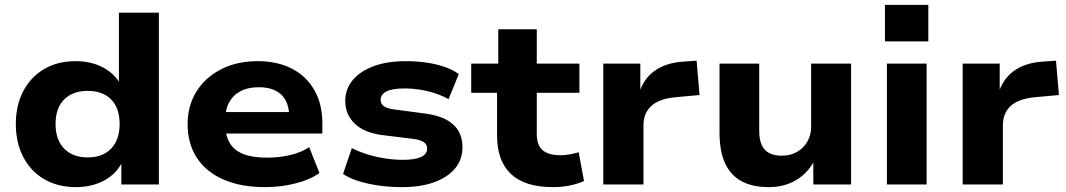

<svg xmlns="http://www.w3.org/2000/svg" viewBox="-20 -757 4376 788"><path d="M292 11Q217 11 161.5 -21.5Q106 -54 75.5 -112.5Q45 -171 45 -248Q45 -325 75.5 -383Q106 -441 161 -473.5Q216 -506 291 -506Q355 -506 404 -479.5Q453 -453 476 -408H468V-705H632V0H478V-95H483Q459 -44 408 -16.5Q357 11 292 11ZM340 -111Q402 -111 436.5 -147.5Q471 -184 471 -248Q471 -313 436.5 -348.5Q402 -384 340 -384Q278 -384 243 -348.5Q208 -313 208 -248Q208 -184 243 -147.5Q278 -111 340 -111Z M1068 11Q968 11 896.5 -20.5Q825 -52 787.5 -110Q750 -168 750 -247Q750 -323 786 -381Q822 -439 887 -472.5Q952 -506 1038 -506Q1118 -506 1177.5 -475.5Q1237 -445 1270 -387.5Q1303 -330 1303 -250V-209H882V-297H1184L1167 -280Q1166 -339 1134 -369Q1102 -399 1042 -399Q998 -399 967.5 -383Q937 -367 920.5 -337Q904 -307 904 -264V-253Q904 -204 921.5 -172.5Q939 -141 977 -125.5Q1015 -110 1076 -110Q1125 -110 1170.5 -120.5Q1216 -131 1249 -153L1291 -47Q1252 -19 1192 -4Q1132 11 1068 11Z M1630 11Q1580 11 1534.5 4.5Q1489 -2 1452 -13.5Q1415 -25 1388 -43L1424 -149Q1454 -134 1489.5 -123Q1525 -112 1562.5 -106.5Q1600 -101 1634 -101Q1682 -101 1707.5 -112.5Q1733 -124 1733 -147Q1733 -164 1719.5 -173.5Q1706 -183 1676 -187L1546 -203Q1473 -213 1435 -250.5Q1397 -288 1397 -342Q1397 -391 1427 -427.5Q1457 -464 1512.5 -485Q1568 -506 1646 -506Q1691 -506 1731.5 -500Q1772 -494 1806 -482Q1840 -470 1863 -453L1821 -350Q1796 -364 1766 -374Q1736 -384 1704 -389Q1672 -394 1641 -394Q1589 -394 1565.5 -381.5Q1542 -369 1542 -348Q1542 -332 1554.5 -322Q1567 -312 1597 -308L1725 -291Q1801 -281 1839.5 -246.5Q1878 -212 1878 -153Q1878 -102 1847.5 -65.5Q1817 -29 1761.5 -9Q1706 11 1630 11Z M2249 11Q2134 11 2077 -43Q2020 -97 2020 -200V-376H1914V-496H2025V-637H2183V-496H2358V-376H2183V-207Q2183 -162 2206.5 -141Q2230 -120 2281 -120Q2300 -120 2318.5 -123.5Q2337 -127 2355 -132L2377 -14Q2350 -2 2318 4.5Q2286 11 2249 11Z M2456 0V-496H2608V-371H2602Q2619 -431 2665 -465Q2711 -499 2783 -504L2839 -508L2851 -367L2753 -358Q2686 -352 2653.5 -322.5Q2621 -293 2621 -243V0Z M3134 11Q3069 11 3024 -13Q2979 -37 2956 -86.5Q2933 -136 2933 -214V-496H3096V-219Q3096 -184 3106.5 -161.5Q3117 -139 3137.5 -128.5Q3158 -118 3188 -118Q3224 -118 3251 -133.5Q3278 -149 3293.5 -176Q3309 -203 3309 -235V-496H3473V0H3318V-99H3323Q3295 -46 3247 -17.5Q3199 11 3134 11Z M3612 -587V-737H3790V-587ZM3620 0V-496H3783V0Z M3931 0V-496H4083V-371H4077Q4094 -431 4140 -465Q4186 -499 4258 -504L4314 -508L4326 -367L4228 -358Q4161 -352 4128.5 -322.5Q4096 -293 4096 -243V0Z"/></svg>

Font: Nunito Sans 10pt SemiExpanded ExtraBold
Style: Regular
Weight: 800
Width: 6
Designer: Vernon Adams
Foundry: Vernon Adams
Version: Version 3.101;gftools[0.9.27]